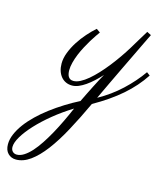

<svg xmlns="http://www.w3.org/2000/svg" viewBox="-303 -481 876 1019"><g transform="rotate(15 135.0 28.5)"><path d="M216.3 -108.9Q197.3 -87.9 177.7 -70.1Q158.2 -52.2 139.2 -39.1Q120.1 -25.9 101.8 -18.3Q83.5 -10.7 66.4 -10.7Q47.4 -10.7 32 -17.8Q16.6 -24.9 5.6 -38.1Q-5.4 -51.3 -11.2 -69.3Q-17.1 -87.4 -17.1 -109.4Q-17.1 -138.7 -4.9 -170.4Q7.3 -202.1 26.6 -232.2Q45.9 -262.2 69.6 -289.1Q93.3 -315.9 115.7 -335.4L136.7 -320.8Q130.9 -312.5 120.6 -297.9Q110.4 -283.2 98.6 -263.9Q86.9 -244.6 75 -222.2Q63 -199.7 53.2 -176.3Q43.5 -152.8 37.4 -129.4Q31.2 -106 31.2 -85.4Q31.2 -75.7 33 -66.7Q34.7 -57.6 38.8 -50.8Q43 -43.9 49.8 -40Q56.6 -36.1 67.4 -36.1Q84.5 -36.1 104.7 -46.6Q125 -57.1 146.7 -75.4Q168.5 -93.8 191.2 -118.2Q213.9 -142.6 235.8 -170.4Q257.8 -198.2 278.3 -227.8Q298.8 -257.3 316.4 -286.1Q332 -312 347.7 -338.1Q363.3 -364.3 378.9 -389.2L401.9 -377.4Q401.4 -376.5 392.8 -359.1Q384.3 -341.8 370.1 -312.3Q356 -282.7 337.2 -243.9Q318.4 -205.1 297.4 -161.4Q276.4 -117.7 254.6 -71.8Q232.9 -25.9 212.4 17.6Q281.2 -20.5 337.2 -72.8Q393.1 -125 433.1 -182.1L451.2 -168.5Q408.7 -103.5 345.7 -48.6Q282.7 6.3 193.8 56.6Q153.3 143.6 114.5 215.3Q75.7 287.1 36.9 338.4Q-2 389.6 -40.8 417.7Q-79.6 445.8 -119.6 445.8Q-146 445.8 -163.6 428.2Q-181.2 410.6 -181.2 377.9Q-181.2 350.6 -168.9 321.8Q-156.7 293 -135.3 263.9Q-113.8 234.9 -84.2 206.3Q-54.7 177.7 -19.8 151.4Q15.1 125 53.5 101.1Q91.8 77.1 131.3 57.1Q141.6 35.6 153.3 12Q165 -11.7 176.3 -33.9Q187.5 -56.2 198 -75.9Q208.5 -95.7 216.3 -108.9ZM108.9 104.5Q52.7 139.2 4.6 178.5Q-43.5 217.8 -78.9 256.1Q-114.3 294.4 -134.3 328.1Q-154.3 361.8 -154.3 385.3Q-154.3 400.9 -145.3 410.2Q-136.2 419.4 -122.1 419.4Q-103 419.4 -82.8 406.5Q-62.5 393.6 -42.2 371.1Q-22 348.6 -2 318.1Q18.1 287.6 37.4 252.7Q56.6 217.8 74.7 179.9Q92.8 142.1 108.9 104.5Z"/></g></svg>

Font: Parisienne
Style: Regular
Weight: 400
Designer: Astigmatic (AOETI)
Foundry: Astigmatic (AOETI)
Version: Version 1.000